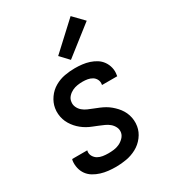

<svg xmlns="http://www.w3.org/2000/svg" viewBox="-191 -880 882 988"><g transform="rotate(-30 250.0 -386.5)"><path d="M204 8Q181 8 158.5 5.5Q136 3 115 -3.5Q94 -10 75.5 -21Q57 -32 44.5 -49Q32 -66 27 -88Q22 -110 25 -132Q26 -134 26.5 -136Q27 -138 27 -140H117Q117 -139 116.5 -138Q116 -137 116 -136Q113 -120 121 -106Q129 -92 142 -84.5Q155 -77 171 -74.5Q187 -72 204 -72Q220 -72 236.5 -74Q253 -76 268.5 -83Q284 -90 297 -103Q310 -116 313 -132Q316 -150 308.5 -165Q301 -180 288.5 -190.5Q276 -201 261 -207.5Q246 -214 230.5 -220.5Q215 -227 199.5 -233Q184 -239 170 -247Q156 -255 143 -265.5Q130 -276 119.5 -288Q109 -300 100.5 -314Q92 -328 87 -343.5Q82 -359 80.5 -376.5Q79 -394 82 -411Q87 -441 106 -468Q125 -495 153 -511Q181 -527 211.5 -532.5Q242 -538 272 -538Q294 -538 315.5 -535.5Q337 -533 357 -526.5Q377 -520 394.5 -509Q412 -498 424 -481Q436 -464 441 -443Q446 -422 442 -400Q442 -398 441.5 -396.5Q441 -395 441 -393H351Q351 -394 351 -394.5Q351 -395 351 -396Q354 -411 347.5 -424.5Q341 -438 328.5 -445.5Q316 -453 301.5 -455.5Q287 -458 272 -458Q256 -458 240.5 -455.5Q225 -453 210.5 -446Q196 -439 184.5 -426.5Q173 -414 171 -398Q168 -381 175 -365.5Q182 -350 194.5 -339.5Q207 -329 222 -322.5Q237 -316 252.5 -310Q268 -304 283.5 -297.5Q299 -291 313 -283Q327 -275 339.5 -264.5Q352 -254 363 -242Q374 -230 382.5 -216Q391 -202 396 -186.5Q401 -171 402.5 -154Q404 -137 401 -119Q396 -88 375.5 -61Q355 -34 326 -18.5Q297 -3 265.5 2.5Q234 8 204 8ZM277 -585 230 -635 388 -781 448 -719Z"/></g></svg>

Font: Iosevka Curly Medium Oblique
Style: Regular
Weight: 500
Italic angle: -9°
Monospace: yes
Designer: Belleve Invis
Foundry: Belleve Invis
Version: Version 11.1.0; ttfautohint (v1.8.3)